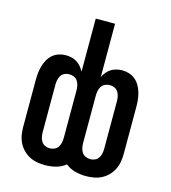

<svg xmlns="http://www.w3.org/2000/svg" viewBox="-110 -824 821 922"><g transform="rotate(15 300.0 -363.5)"><path d="M199 8Q179 8 159 4.5Q139 1 121.5 -8Q104 -17 89.5 -31.5Q75 -46 66 -64Q57 -82 53.5 -102Q50 -122 50 -142V-378Q50 -395 52 -412.5Q54 -430 59 -447Q64 -464 73 -479.5Q82 -495 95 -506Q108 -517 125 -522.5Q142 -528 160 -528Q174 -528 188.5 -524.5Q203 -521 215 -513.5Q227 -506 236 -495Q245 -484 252 -471V-735H348V-471Q355 -484 364 -495Q373 -506 385 -513.5Q397 -521 411.5 -524.5Q426 -528 440 -528Q458 -528 475 -522.5Q492 -517 505 -506Q518 -495 527 -479.5Q536 -464 541 -447Q546 -430 548 -412.5Q550 -395 550 -378V-142Q550 -122 546.5 -102Q543 -82 534 -64Q525 -46 510.5 -31.5Q496 -17 478.5 -8Q461 1 441 4.5Q421 8 401 8Q374 8 347.5 1Q321 -6 300 -23Q279 -6 252.5 1Q226 8 199 8ZM401 -76Q413 -76 424 -81Q435 -86 441.5 -96Q448 -106 450.5 -118Q453 -130 453 -142V-378Q453 -390 450.5 -402Q448 -414 441.5 -424Q435 -434 424 -439Q413 -444 401 -444Q389 -444 377.5 -439Q366 -434 359.5 -424Q353 -414 350.5 -402Q348 -390 348 -378V-142Q348 -130 350.5 -118Q353 -106 359.5 -96Q366 -86 377.5 -81Q389 -76 401 -76ZM199 -76Q211 -76 222.5 -81Q234 -86 240.5 -96Q247 -106 249.5 -118Q252 -130 252 -142V-378Q252 -390 249.5 -402Q247 -414 240.5 -424Q234 -434 222.5 -439Q211 -444 199 -444Q187 -444 176 -439Q165 -434 158.5 -424Q152 -414 149.5 -402Q147 -390 147 -378V-142Q147 -130 149.5 -118Q152 -106 158.5 -96Q165 -86 176 -81Q187 -76 199 -76Z"/></g></svg>

Font: Iosevka Semibold Extended
Style: Regular
Weight: 600
Width: 7
Monospace: yes
Designer: Belleve Invis
Foundry: Belleve Invis
Version: Version 32.5.0; ttfautohint (v1.8.4)